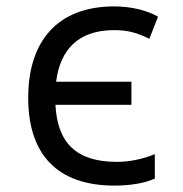

<svg xmlns="http://www.w3.org/2000/svg" viewBox="-20 -568 570 599"><path d="M337 11C385 11 431 4 463 -11V-87C424 -71 382 -63 345 -63C217 -63 159 -123 153 -241H390V-313H155C168 -416 227 -474 336 -474C379 -474 407 -466 446 -447L473 -516C436 -537 386 -548 336 -548C160 -548 68 -440 68 -263C68 -86 159 11 337 11Z"/></svg>

Font: Noto Sans Mono Condensed
Style: Regular
Weight: 400
Width: 3
Designer: Monotype Design Team
Foundry: Monotype Imaging Inc.
Version: Version 2.014